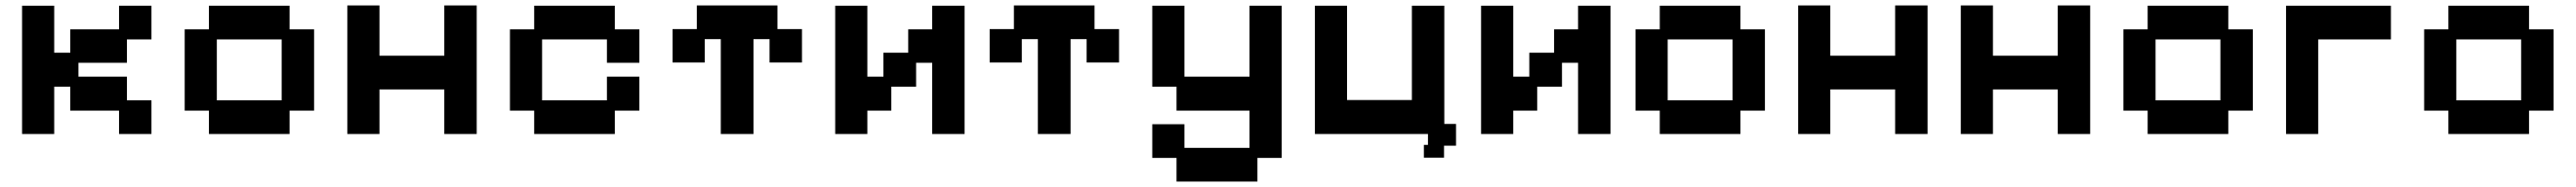

<svg xmlns="http://www.w3.org/2000/svg" viewBox="-20 -482 9455 688"><path d="M61 11V-461H179V-288H238V-374H417V-461H536V-337H446V-251H268V-200H446V-113H536V11H417V-75H238V-163H179V11Z M747 11V-75H658V-374H747V-461H1043V-374H1133V-75H1043V11ZM776 -113H1014V-337H776Z M1255 11V-462H1373V-277H1611V-462H1730V11H1611V-153H1373V11Z M1941 11V-75H1852V-374H1941V-461H2237V-374H2327V-251H2208V-337H1970V-113H2208V-200H2327V-75H2237V11Z M2626 11V-338H2567V-252H2449V-375H2538V-462H2834V-375H2924V-252H2805V-338H2746V11Z M3046 11V-461H3164V-200H3223V-288H3314V-374H3402V-461H3521V11H3402V-251H3343V-163H3252V-75H3164V11Z M3790 11V-338H3731V-252H3613V-375H3702V-462H3998V-375H4088V-252H3969V-338H3910V11Z M4299 186V99H4210V-25H4328V62H4567V-75H4299V-163H4210V-461H4328V-200H4567V-461H4685V99H4596V186Z M5207 98V51H5222V11H4807V-461H4925V-114H5163V-461H5282V-26H5325V54H5281V98Z M5417 11V-461H5535V-200H5594V-288H5685V-374H5773V-461H5892V11H5773V-251H5714V-163H5623V-75H5535V11Z M6073 11V-75H5984V-374H6073V-461H6369V-374H6459V-75H6369V11ZM6102 -113H6340V-337H6102Z M6581 11V-462H6699V-277H6937V-462H7056V11H6937V-153H6699V11Z M7178 11V-462H7296V-277H7534V-462H7653V11H7534V-153H7296V11Z M7864 11V-75H7775V-374H7864V-461H8160V-374H8250V-75H8160V11ZM7893 -113H8131V-337H7893Z M8372 11V-461H8757V-337H8490V11Z M8968 11V-75H8879V-374H8968V-461H9264V-374H9354V-75H9264V11ZM8997 -113H9235V-337H8997Z"/></svg>

Font: Pixelify Sans SemiBold
Style: Regular
Weight: 600
Designer: Stefie Justprince
Foundry: Typecalism Foundryline
Version: Version 1.000